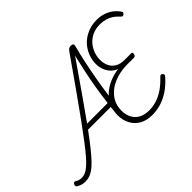

<svg xmlns="http://www.w3.org/2000/svg" viewBox="-186 -1456 1896 1896"><g transform="rotate(-45 761.5 -508.0)"><path d="M89 17Q61 17 39 9Q17 1 0 -9Q-9 -15 -11.5 -23Q-14 -31 -6 -44Q0 -56 8 -58Q16 -60 24 -56Q40 -45 57 -40Q74 -35 91 -35Q115 -35 140 -45Q165 -55 195.5 -80.5Q226 -106 266 -152Q306 -198 361 -270Q416 -342 490.5 -444.5Q565 -547 662 -685Q759 -823 886 -1004Q898 -1022 910 -1028.5Q922 -1035 938 -1035Q955 -1035 963 -1026.5Q971 -1018 966 -1001Q943 -913 923.5 -821.5Q904 -730 887 -635.5Q870 -541 856.5 -444Q843 -347 833 -248Q831 -234 825 -227.5Q819 -221 803 -220Q789 -219 783.5 -224.5Q778 -230 780 -245Q782 -267 784 -287Q786 -307 788 -328H471Q408 -242 359.5 -181.5Q311 -121 274 -82Q237 -43 206 -21.5Q175 0 147 8.5Q119 17 89 17ZM507 -377H794Q806 -474 821.5 -568.5Q837 -663 856.5 -754.5Q876 -846 897 -935Q772 -754 676 -616.5Q580 -479 507 -377ZM1024 19Q942 19 888 -13.5Q834 -46 806 -100Q778 -154 778 -220Q778 -289 803 -344Q828 -399 872.5 -440Q917 -481 976 -506.5Q1035 -532 1104 -542Q1067 -556 1040.5 -583.5Q1014 -611 999 -648.5Q984 -686 984 -730Q984 -778 998 -822.5Q1012 -867 1039 -906Q1066 -945 1104.5 -973.5Q1143 -1002 1191.5 -1018.5Q1240 -1035 1298 -1035Q1349 -1035 1391.5 -1021Q1434 -1007 1469 -981Q1504 -955 1527 -921Q1536 -911 1535 -902.5Q1534 -894 1522 -885Q1512 -876 1504 -879Q1496 -882 1487 -891Q1461 -921 1431 -941Q1401 -961 1365.5 -971Q1330 -981 1287 -981Q1231 -981 1186 -961Q1141 -941 1109 -906Q1077 -871 1059.5 -826Q1042 -781 1042 -732Q1042 -682 1060.5 -643.5Q1079 -605 1117 -582.5Q1155 -560 1213 -560H1307Q1317 -560 1319.5 -553.5Q1322 -547 1320 -534Q1316 -520 1309.5 -515Q1303 -510 1293 -510H1202Q1132 -510 1066.5 -492Q1001 -474 949 -438Q897 -402 867 -349Q837 -296 837 -227Q837 -173 858 -130Q879 -87 923 -61Q967 -35 1034 -35Q1087 -35 1140 -52Q1193 -69 1244 -104Q1295 -139 1343 -191Q1354 -203 1363 -203.5Q1372 -204 1382 -194Q1391 -185 1389 -175.5Q1387 -166 1375 -154Q1320 -93 1262.5 -55Q1205 -17 1145.5 1Q1086 19 1024 19Z"/></g></svg>

Font: Playwrite CO ExtraLight
Style: Regular
Weight: 250
Version: Version 1.002